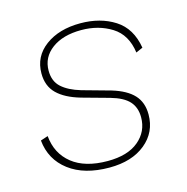

<svg xmlns="http://www.w3.org/2000/svg" viewBox="-83 -588 660 678"><g transform="rotate(-15 246.5 -249.5)"><path d="M237 10Q145 10 89.5 -32Q34 -74 27 -145L54 -154Q60 -89 107 -51.5Q154 -14 237 -14Q310 -14 350 -47.5Q390 -81 390 -133Q390 -169 369.5 -191.5Q349 -214 303 -227L202 -255Q147 -271 118.5 -299Q90 -327 90 -373Q90 -435 140 -472Q190 -509 268 -509Q341 -509 393.5 -475.5Q446 -442 458 -369L433 -358Q424 -425 376 -455Q328 -485 265 -485Q198 -485 157.5 -455Q117 -425 117 -376Q117 -337 141.5 -315Q166 -293 210 -280L314 -251Q367 -235 392.5 -207.5Q418 -180 418 -136Q418 -71 368.5 -30.5Q319 10 237 10Z"/></g></svg>

Font: Work Sans ExtraLight
Style: Italic
Weight: 200
Italic angle: -13°
Designer: Wei Huang
Foundry: Wei Huang
Version: Version 2.012; ttfautohint (v1.8.3)